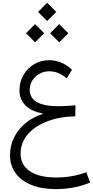

<svg xmlns="http://www.w3.org/2000/svg" viewBox="-20 -1001 655 1353"><path d="M248.2 -917.2 312.2 -853 376.5 -917.2 312.2 -981.4ZM333.3 -766.8 397.3 -702.7 461.6 -766.8 397.3 -831ZM163.1 -766.8 227.1 -702.7 291.4 -766.8 227.1 -831ZM487.4 -509.3Q416.7 -576.8 324.7 -576.8Q267.3 -576.8 220.2 -548.4Q173.1 -520.1 145.2 -472.2Q117.2 -424.2 117.2 -365.6Q117.2 -300 159.2 -258.2Q201.2 -216.3 279.4 -202.1L279 -197.2Q209.3 -174.7 157.9 -131.7Q106.6 -88.6 78.7 -31.3Q50.7 26.1 50.7 92Q50.7 166 90 219.7Q129.4 273.4 201.9 302.5Q274.5 331.6 374.6 331.6Q503.5 331.6 615.1 285.5L588.1 212.2Q544.1 230.1 489.1 239.9Q434.1 249.8 377.2 249.8Q256.9 249.8 191 205.8Q125.2 161.9 125.2 80.8Q125.2 6 173.6 -52Q222 -109.9 308.9 -144.2Q395.9 -178.6 510.8 -181.6L511.8 -258.8Q479.2 -255.9 447.9 -254.1Q416.5 -252.4 391.1 -252.4Q291.5 -252.4 240.4 -281.6Q189.4 -310.7 189.4 -367.4Q189.4 -404 207.8 -433.8Q226.3 -463.5 257.8 -481.1Q289.3 -498.7 327.6 -498.7Q360 -498.7 390.4 -486.3Q420.7 -473.9 449.6 -448.6Z"/></svg>

Font: Estedad-FD VF
Style: Regular
Weight: 100
Designer: Amin Abedi
Version: Version 7.3